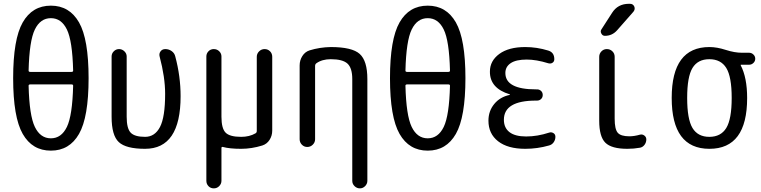

<svg xmlns="http://www.w3.org/2000/svg" viewBox="-20 -780 4040 1019"><path d="M140.6 -332Q131.8 -332 131.8 -325.2Q135.7 -167 165 -106.4Q194.3 -45.9 250 -45.9Q305.7 -45.9 335 -106.4Q364.3 -167 368.2 -325.2Q368.2 -332 359.4 -332ZM131.8 -405.3Q131.8 -398.4 140.6 -398.4H359.4Q368.2 -398.4 368.2 -405.3Q364.3 -563.5 335 -623.5Q305.7 -683.6 250 -683.6Q194.3 -683.6 165 -623.5Q135.7 -563.5 131.8 -405.3ZM399.4 -69.3Q348.6 19.5 250 19.5Q151.4 19.5 100.6 -69.3Q49.8 -158.2 49.8 -365.2Q49.8 -572.3 100.6 -661.1Q151.4 -750 250 -750Q348.6 -750 399.4 -661.1Q450.2 -572.3 450.2 -365.2Q450.2 -158.2 399.4 -69.3Z M750 9.8Q648.4 9.8 610.4 -25.9Q572.3 -61.5 572.3 -160.2V-480.5Q572.3 -496.1 584 -507.8Q595.7 -519.5 611.8 -519.5Q627.9 -519.5 640.1 -507.8Q652.3 -496.1 652.3 -480.5V-160.2Q652.3 -98.6 673.3 -76.2Q694.3 -53.7 750 -53.7Q801.8 -53.7 829.1 -106Q856.4 -158.2 856.4 -282.2Q856.4 -370.1 827.1 -480.5Q823.2 -495.1 832 -507.3Q840.8 -519.5 857.4 -519.5Q876 -519.5 891.1 -508.8Q906.2 -498 910.2 -480.5Q938.5 -375 938.5 -269.5Q938.5 9.8 750 9.8Z M1075.2 179.7V-480.5Q1075.2 -496.1 1086.4 -507.8Q1097.7 -519.5 1114.7 -519.5Q1131.8 -519.5 1143.6 -507.8Q1155.3 -496.1 1155.3 -480.5V-160.2Q1155.3 -98.6 1177.2 -76.2Q1199.2 -53.7 1259.8 -53.7Q1303.7 -53.7 1335.9 -72.3Q1342.8 -76.2 1342.8 -85V-478.5Q1342.8 -495.1 1355 -507.3Q1367.2 -519.5 1384.3 -519.5Q1401.4 -519.5 1413.1 -507.8Q1424.8 -496.1 1424.8 -478.5V-86.9Q1424.8 -59.6 1410.6 -37.6Q1396.5 -15.6 1372.1 -7.8Q1315.4 9.8 1259.8 9.8Q1199.2 9.8 1163.1 0Q1155.3 -2 1155.3 5.9V179.7Q1155.3 195.3 1143.6 207.5Q1131.8 219.7 1114.7 219.7Q1097.7 219.7 1086.4 208Q1075.2 196.3 1075.2 179.7Z M1570.3 -41V-432.6Q1570.3 -460 1584.5 -482.4Q1598.6 -504.9 1623 -512.7Q1676.8 -529.3 1735.4 -530.3Q1848.6 -530.3 1889.2 -493.7Q1929.7 -457 1929.7 -360.4V179.7Q1929.7 195.3 1918 207.5Q1906.2 219.7 1890.1 219.7Q1874 219.7 1861.8 208Q1849.6 196.3 1849.6 179.7V-360.4Q1849.6 -418.9 1824.2 -442.4Q1798.8 -465.8 1735.4 -465.8Q1689.5 -465.8 1659.2 -444.3Q1652.3 -439.5 1652.3 -429.7V-41Q1652.3 -24.4 1640.1 -12.2Q1627.9 0 1610.8 0Q1593.8 0 1582 -12.2Q1570.3 -24.4 1570.3 -41Z M2140.6 -332Q2131.8 -332 2131.8 -325.2Q2135.7 -167 2165 -106.4Q2194.3 -45.9 2250 -45.9Q2305.7 -45.9 2335 -106.4Q2364.3 -167 2368.2 -325.2Q2368.2 -332 2359.4 -332ZM2131.8 -405.3Q2131.8 -398.4 2140.6 -398.4H2359.4Q2368.2 -398.4 2368.2 -405.3Q2364.3 -563.5 2335 -623.5Q2305.7 -683.6 2250 -683.6Q2194.3 -683.6 2165 -623.5Q2135.7 -563.5 2131.8 -405.3ZM2399.4 -69.3Q2348.6 19.5 2250 19.5Q2151.4 19.5 2100.6 -69.3Q2049.8 -158.2 2049.8 -365.2Q2049.8 -572.3 2100.6 -661.1Q2151.4 -750 2250 -750Q2348.6 -750 2399.4 -661.1Q2450.2 -572.3 2450.2 -365.2Q2450.2 -158.2 2399.4 -69.3Z M2685.5 -276.4Q2686.5 -276.4 2686.5 -278.3Q2686.5 -279.3 2685.5 -279.3Q2579.1 -311.5 2580.1 -400.4Q2580.1 -457 2629.9 -493.7Q2679.7 -530.3 2767.6 -530.3Q2829.1 -530.3 2889.6 -511.7Q2921.9 -502 2921.9 -465.8Q2921.9 -453.1 2912.1 -446.8Q2902.3 -440.4 2889.6 -444.3Q2826.2 -463.9 2775.4 -463.9Q2718.8 -463.9 2690.4 -444.8Q2662.1 -425.8 2662.1 -392.6Q2662.1 -305.7 2824.2 -305.7H2830.1Q2842.8 -305.7 2851.6 -297.4Q2860.4 -289.1 2860.4 -275.9Q2860.4 -262.7 2851.6 -254.4Q2842.8 -246.1 2830.1 -246.1H2824.2Q2654.3 -246.1 2654.3 -144.5Q2654.3 -101.6 2684.1 -78.6Q2713.9 -55.7 2772.5 -55.7Q2832 -55.7 2894.5 -76.2Q2906.2 -80.1 2917 -73.7Q2927.7 -67.4 2927.7 -53.7Q2927.7 -38.1 2918.5 -24.9Q2909.2 -11.7 2893.6 -7.8Q2832 9.8 2767.6 9.8Q2674.8 9.8 2623.5 -30.3Q2572.3 -70.3 2572.3 -139.6Q2572.3 -190.4 2603 -228Q2633.8 -265.6 2685.5 -276.4Z M3309.6 9.8Q3225.6 9.8 3192.9 -22.5Q3160.2 -54.7 3160.2 -139.6V-478.5Q3160.2 -495.1 3171.9 -507.3Q3183.6 -519.5 3200.7 -519.5Q3217.8 -519.5 3230 -507.8Q3242.2 -496.1 3242.2 -478.5V-150.4Q3242.2 -94.7 3258.3 -75.7Q3274.4 -56.6 3320.3 -56.6Q3345.7 -56.6 3377 -65.4Q3389.6 -68.4 3399.9 -60.5Q3410.2 -52.7 3410.2 -40Q3410.2 -24.4 3400.9 -11.7Q3391.6 1 3377 3.9Q3343.8 9.8 3309.6 9.8ZM3190.4 -589.8Q3177.7 -589.8 3171.4 -602.1Q3165 -614.3 3171.9 -624L3228.5 -711.9Q3258.8 -759.8 3317.4 -759.8H3323.2Q3339.8 -759.8 3346.2 -745.6Q3352.5 -731.4 3341.8 -717.8L3255.9 -620.1Q3229.5 -589.8 3190.4 -589.8Z M3834.5 -419.4Q3805.7 -465.8 3744.6 -465.8Q3683.6 -465.8 3655.3 -419.4Q3627 -373 3627 -260.3Q3627 -147.5 3655.3 -100.6Q3683.6 -53.7 3744.6 -53.7Q3805.7 -53.7 3834.5 -100.6Q3863.3 -147.5 3863.3 -260.3Q3863.3 -373 3834.5 -419.4ZM3745.1 -530.3Q3785.2 -530.3 3832 -515.1Q3878.9 -500 3918 -500H3956.1Q3968.8 -500 3978.5 -490.7Q3988.3 -481.4 3988.3 -468.3Q3988.3 -455.1 3978.5 -445.8Q3968.8 -436.5 3956.1 -436.5H3912.1Q3911.1 -436.5 3911.1 -435.5V-433.6Q3945.3 -368.2 3945.3 -259.8Q3945.3 9.8 3745.1 9.8Q3544.9 9.8 3544.9 -260.3Q3544.9 -530.3 3745.1 -530.3Z"/></svg>

Font: Rounded Mgen+ 1mn regular
Style: Regular
Weight: 400
Designer: [Source Han Sans]
Ryoko NISHIZUKA  (kana & ideographs); Paul D. Hunt (Latin, Greek & Cyrillic); Wenlong ZHANG  (bopomofo
Version: Version 1.059.20150602